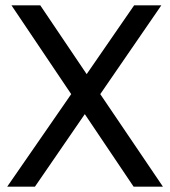

<svg xmlns="http://www.w3.org/2000/svg" viewBox="-20 -700 638 720"><path d="M481 0H591L356 -347L585 -680H483L305 -422L131 -680H23L247 -347L7 0H111L298 -272Z"/></svg>

Font: Ronzino
Style: Regular
Weight: 400
Designer: Nunzio Mazzaferro
Foundry: Collletttivo
Version: Version 1.000;Glyphs 3.3 (3337)